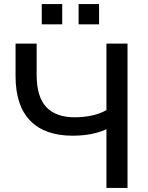

<svg xmlns="http://www.w3.org/2000/svg" viewBox="-20 -918 725 938"><path d="M500 0V-287Q480 -277 453 -269.5Q426 -262 395.5 -258.5Q365 -255 335 -255Q200 -255 128 -328Q56 -401 56 -547V-705H159V-553Q159 -445 206 -395Q253 -345 345 -345Q386 -345 426 -353Q466 -361 500 -380V-705H603V0ZM364 -799V-898H464V-799ZM184 -799V-898H284V-799Z"/></svg>

Font: Nunito Sans 12pt SemiBold
Style: Regular
Weight: 600
Designer: Vernon Adams
Foundry: Vernon Adams
Version: Version 3.101;gftools[0.9.27]